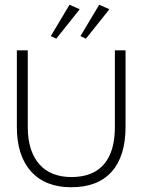

<svg xmlns="http://www.w3.org/2000/svg" viewBox="-20 -775 607 809"><path d="M280 14Q171 14 111 -52.5Q51 -119 51 -240V-563H97V-240Q97 -187 110 -147.5Q123 -108 147 -81.5Q171 -55 205 -42Q239 -29 280 -29Q340 -29 380.5 -52Q421 -75 442.5 -122Q464 -169 464 -240V-563H509V-240Q509 -117 450.5 -51.5Q392 14 280 14ZM194 -623 273 -755 316 -736 217 -612ZM319 -623 398 -755 441 -736 342 -612Z"/></svg>

Font: Darker Grotesque Light
Style: Regular
Weight: 400
Version: Version 1.000;gftools[0.9.28]